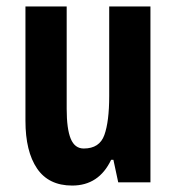

<svg xmlns="http://www.w3.org/2000/svg" viewBox="-20 -566 548 596"><path d="M447 -546V0H347L332 -70H325Q287 10 204 10Q131 10 95 -43Q59 -96 59 -191V-546H187V-228Q187 -166 199.5 -135.5Q212 -105 240 -105Q289 -105 304 -147Q319 -189 319 -268V-546Z"/></svg>

Font: Noto Sans Gujarati ExtraCondensed
Style: Bold
Weight: 700
Width: 2
Designer: Jelle Bosma - Monotype Design Team, Universal Thirst
Foundry: Monotype Imaging Inc.
Version: Version 2.106; ttfautohint (v1.8.4.7-5d5b)